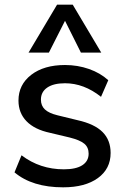

<svg xmlns="http://www.w3.org/2000/svg" viewBox="-20 -794 538 821"><path d="M42 -57 72 -130Q151 -70 253 -70Q305 -70 332 -87.5Q359 -105 359 -137Q359 -164 340.5 -179.5Q322 -195 278 -206L194 -226Q128 -240 93.5 -275.5Q59 -311 59 -364Q59 -432 113.5 -474Q168 -516 258 -516Q312 -516 360.5 -499Q409 -482 443 -451L412 -380Q339 -438 258 -438Q209 -438 182 -419.5Q155 -401 155 -368Q155 -342 172 -326Q189 -310 226 -301L312 -280Q384 -264 418.5 -229.5Q453 -195 453 -140Q453 -72 398.5 -32.5Q344 7 250 7Q118 7 42 -57ZM189 -569H102L224 -774H291L413 -569H326L258 -705Z"/></svg>

Font: Muli SemiBold
Style: Regular
Weight: 600
Designer: Vernon Adams
Foundry: Vernon Adams
Version: Version 2.000